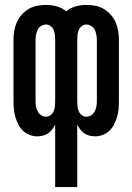

<svg xmlns="http://www.w3.org/2000/svg" viewBox="-20 -548 540 783"><path d="M205 215V-40Q200 -30 193 -20.5Q186 -11 176.5 -4.5Q167 2 155.5 5Q144 8 132 8Q116 8 100.5 2Q85 -4 73.5 -15Q62 -26 54.5 -41Q47 -56 42.5 -71.5Q38 -87 36.5 -103Q35 -119 35 -135V-385Q35 -403 38 -421.5Q41 -440 48.5 -457Q56 -474 68.5 -488Q81 -502 97 -511.5Q113 -521 131.5 -524.5Q150 -528 168 -528Q190 -528 211.5 -522Q233 -516 250 -502Q267 -516 288.5 -522Q310 -528 332 -528Q350 -528 368.5 -524.5Q387 -521 403 -511.5Q419 -502 431.5 -488Q444 -474 451.5 -457Q459 -440 462 -421.5Q465 -403 465 -385V-135Q465 -119 463.5 -103Q462 -87 457.5 -71.5Q453 -56 445.5 -41Q438 -26 426.5 -15Q415 -4 399.5 2Q384 8 368 8Q356 8 344.5 5Q333 2 323.5 -4.5Q314 -11 307 -20.5Q300 -30 295 -40V215ZM168 -72Q178 -72 186.5 -78.5Q195 -85 199 -95Q203 -105 204 -115Q205 -125 205 -135V-385Q205 -395 204 -405.5Q203 -416 199 -425.5Q195 -435 186.5 -441.5Q178 -448 168 -448Q157 -448 147.5 -442Q138 -436 133.5 -426.5Q129 -417 127 -406Q125 -395 125 -385V-135Q125 -125 127 -114Q129 -103 134 -93.5Q139 -84 148 -78Q157 -72 168 -72ZM332 -72Q343 -72 352 -78Q361 -84 366 -93.5Q371 -103 373 -114Q375 -125 375 -135V-385Q375 -395 373 -406Q371 -417 366.5 -426.5Q362 -436 352.5 -442Q343 -448 332 -448Q322 -448 313.5 -441.5Q305 -435 301 -425.5Q297 -416 296 -405.5Q295 -395 295 -385V-135Q295 -125 296 -115Q297 -105 301 -95Q305 -85 313.5 -78.5Q322 -72 332 -72Z"/></svg>

Font: Iosevka Term Medium
Style: Regular
Weight: 500
Monospace: yes
Designer: Belleve Invis
Foundry: Belleve Invis
Version: Version 26.3.1